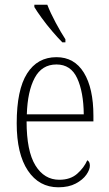

<svg xmlns="http://www.w3.org/2000/svg" viewBox="-20 -786 463 816"><path d="M228 10Q146 10 98.5 -61Q51 -132 51 -262Q51 -404 95 -473.5Q139 -543 220 -543Q296 -543 336.5 -477Q377 -411 377 -294V-270H93Q93 -144 130.5 -83Q168 -22 232 -22Q279 -22 308 -47.5Q337 -73 351 -105Q362 -99 362 -82Q362 -65 347 -43.5Q332 -22 302 -6Q272 10 228 10ZM336 -300Q335 -395 308 -453.5Q281 -512 220 -512Q158 -512 127.5 -455Q97 -398 94 -300ZM245 -606Q227 -624 202.5 -652.5Q178 -681 157 -710Q136 -739 126 -756V-766H181Q194 -732 216.5 -690Q239 -648 258 -619V-606Z"/></svg>

Font: Noto Serif Tamil Condensed ExtraLight
Style: Italic
Weight: 200
Width: 3
Italic angle: -12°
Designer: Indian Type Foundry, Tom Grace, and the Monotype Design Team
Foundry: Monotype Imaging Inc.
Version: Version 2.003; ttfautohint (v1.8.4.7-5d5b)